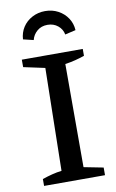

<svg xmlns="http://www.w3.org/2000/svg" viewBox="-97 -939 600 990"><g transform="rotate(-10 203.0 -443.5)"><path d="M51 0V-36Q77 -45 102.5 -51.5Q128 -58 153 -61L163 -598L51 -622V-661H370V-625Q347 -617 321.5 -610.5Q296 -604 268 -600V-60L370 -40V0ZM212 -887Q250 -887 280.5 -870.5Q311 -854 329.5 -826Q348 -798 350 -763L294 -750Q289 -778 266.5 -796.5Q244 -815 212 -815Q180 -815 158 -796.5Q136 -778 129 -750L75 -763Q77 -798 95 -826Q113 -854 144 -870.5Q175 -887 212 -887Z"/></g></svg>

Font: Piazzolla Thin SemiBold
Style: Regular
Weight: 600
Version: Version 2.005